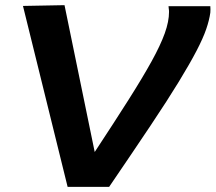

<svg xmlns="http://www.w3.org/2000/svg" viewBox="-20 -724 836 744"><path d="M403 0H242L69 -701L230 -704L347 -135Q424 -252 478.5 -338Q533 -424 567.5 -486.5Q602 -549 618.5 -595Q635 -641 635 -678Q635 -685 634 -690Q633 -695 633 -700H795Q796 -687 795 -675Q791 -646 779 -611Q767 -576 741.5 -527Q716 -478 673 -407.5Q630 -337 563.5 -237.5Q497 -138 403 0Z"/></svg>

Font: Georama Extended SemiBold
Style: Italic
Weight: 600
Width: 7
Italic angle: -9°
Designer: Jean-Baptiste Levee
Foundry: Production Type
Version: Version 1.000